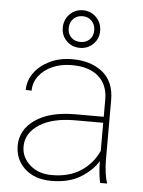

<svg xmlns="http://www.w3.org/2000/svg" viewBox="-54 -802 636 855"><g transform="rotate(5 264.0 -374.5)"><path d="M425.3 0Q420.4 -19 418 -45.7Q415.5 -72.3 415.5 -96.7Q389.2 -53.7 337.6 -22Q286.1 9.8 207.5 9.8Q133.8 9.8 89.4 -30.5Q44.9 -70.8 44.9 -133.8Q44.9 -204.6 109.6 -249.8Q174.3 -294.9 289.1 -294.9H415.5V-372.1Q415.5 -438 373.5 -474.9Q331.5 -511.7 254.4 -511.7Q206.5 -511.7 168.2 -494.9Q129.9 -478 107.7 -448.7Q85.4 -419.4 85.4 -382.8L59.1 -383.8Q59.1 -425.3 84.2 -460.2Q109.4 -495.1 153.6 -516.6Q197.8 -538.1 254.4 -538.1Q336.9 -538.1 389.4 -496.3Q441.9 -454.6 441.9 -371.1V-106.4Q441.9 -78.1 445.6 -49.3Q449.2 -20.5 455.6 -4.4V0ZM207.5 -16.1Q284.2 -16.1 336.7 -50.3Q389.2 -84.5 415.5 -142.6V-268.1H290.5Q188.5 -268.1 129.9 -230Q71.3 -191.9 71.3 -131.8Q71.3 -84 109.4 -50Q147.5 -16.1 207.5 -16.1ZM199.2 -674.3Q199.2 -710.4 223.4 -734.9Q247.6 -759.3 282.7 -759.3Q317.4 -759.3 341.8 -734.9Q366.2 -710.4 366.2 -674.3Q366.2 -638.7 341.8 -615Q317.4 -591.3 282.7 -591.3Q247.6 -591.3 223.4 -615Q199.2 -638.7 199.2 -674.3ZM225.6 -674.3Q225.6 -648.9 241.7 -633.3Q257.8 -617.7 282.7 -617.7Q307.6 -617.7 323.7 -633.3Q339.8 -648.9 339.8 -674.3Q339.8 -700.2 323.7 -716.6Q307.6 -732.9 282.7 -732.9Q257.8 -732.9 241.7 -716.6Q225.6 -700.2 225.6 -674.3Z"/></g></svg>

Font: Vazirmatn FD Thin
Style: Regular
Weight: 100
Designer: Saber Rastikerdar
Foundry: Saber Rastikerdar
Version: Version 33.003